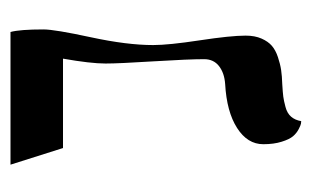

<svg xmlns="http://www.w3.org/2000/svg" viewBox="-134 -460 594 366"><g transform="rotate(90 163.0 -277.0)"><path d="M65.9 -272Q65.9 -301.3 56.9 -360.6Q47.9 -419.9 47.9 -448.2Q47.9 -465.8 53.5 -478.5Q59.1 -491.2 67.4 -498.3Q75.7 -505.4 88.9 -509.8Q102.1 -514.2 113.5 -515.9Q125 -517.6 141.1 -518.1Q156.2 -519 164.1 -520Q171.9 -521 183.8 -524.2Q195.8 -527.3 202.4 -534.9Q209 -542.5 210.9 -554.2Q212.9 -554.2 215.8 -553.7Q218.8 -553.2 226.3 -549.3Q233.9 -545.4 239.7 -538.6Q245.6 -531.7 250.2 -516.8Q254.9 -502 254.9 -481.9Q254.9 -451.7 223.9 -431.9Q192.9 -412.1 140.1 -409.2Q119.1 -407.7 106 -397.5Q92.8 -387.2 92.8 -369.1Q92.8 -340.3 96.9 -273.2Q101.1 -206.1 101.1 -181.2Q101.1 -152.8 91.8 -100.1H262.2L293.9 0H41Q36.1 -17.6 36.1 -63Q36.1 -84 51 -153.1Q65.9 -222.2 65.9 -272Z"/></g></svg>

Font: Linux Libertine G
Style: Regular
Weight: 400
Designer: Philipp H. Poll
Foundry: Philipp H. Poll
Version: Version 4.7.5